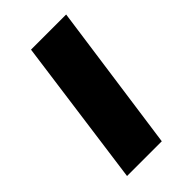

<svg xmlns="http://www.w3.org/2000/svg" viewBox="-178 -618 680 680"><g transform="rotate(-45 162.0 -278.5)"><path d="M39 0 115 -557H291L213 0Z"/></g></svg>

Font: Merriweather Sans ExtraBold
Style: Italic
Weight: 800
Italic angle: -7.5°
Designer: Eben Sorkin
Foundry: Eben Sorkin
Version: Version 2.001; ttfautohint (v1.8.3)